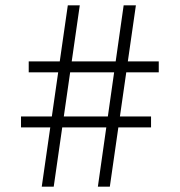

<svg xmlns="http://www.w3.org/2000/svg" viewBox="-20 -702 677 722"><path d="M348 0 445 -682H491L393 0ZM59 -223V-264H548V-223ZM137 0 235 -682H280L182 0ZM88 -430V-471H577V-430Z"/></svg>

Font: Outfit Thin ExtraLight
Style: Regular
Weight: 250
Version: Version 1.100;gftools[0.9.27]